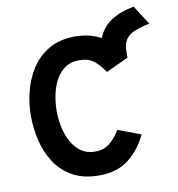

<svg xmlns="http://www.w3.org/2000/svg" viewBox="-89 -891 914 984"><g transform="rotate(-10 368.0 -399.0)"><path d="M349.5 11Q268 11 211.8 -20.2Q155.5 -51.5 121.2 -103.8Q87 -156 71.5 -220.2Q56 -284.5 56 -350Q56 -412 71.8 -475.8Q87.5 -539.5 122.2 -593Q157 -646.5 213 -679.2Q269 -712 349.5 -712Q389.5 -712 422.8 -703.5Q456 -695 483.5 -680.5Q505 -734.5 552.2 -765.8Q599.5 -797 672 -810.5L735.5 -711Q683 -700 652.2 -685.8Q621.5 -671.5 608.5 -648.2Q595.5 -625 595.5 -587V-558.5L479.5 -504.5Q454 -543 425.2 -565.8Q396.5 -588.5 349.5 -588.5Q304.5 -588.5 274 -566.8Q243.5 -545 225 -509.5Q206.5 -474 198.5 -432Q190.5 -390 190.5 -350Q190.5 -307.5 199.8 -265.5Q209 -223.5 228.2 -189Q247.5 -154.5 277.5 -133.8Q307.5 -113 349.5 -113Q394.5 -113 425.2 -138Q456 -163 480 -203L598.5 -158.5Q564.5 -85.5 504.5 -37.2Q444.5 11 349.5 11Z"/></g></svg>

Font: Overpass
Style: Bold
Weight: 700
Designer: Delve Withrington, Dave Bailey, Thomas Jockin
Foundry: Delve Fonts LLC
Version: Version 4.000; ttfautohint (v1.8.3)